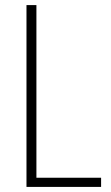

<svg xmlns="http://www.w3.org/2000/svg" viewBox="-20 -734 436 754"><path d="M84 0H377V-36H123V-714H84Z"/></svg>

Font: Noto Sans Ethiopic Condensed ExtraLight
Style: Regular
Weight: 200
Width: 3
Designer: Monotype Design Team
Foundry: Monotype Imaging Inc.
Version: Version 2.102